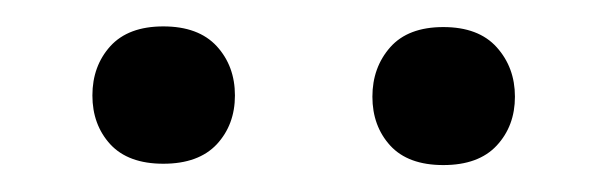

<svg xmlns="http://www.w3.org/2000/svg" viewBox="-20 -741 458 144"><path d="M49.3 -669.4Q49.3 -691.4 62.7 -706.3Q76.2 -721.2 102.5 -721.2Q128.9 -721.2 142.6 -706.3Q156.2 -691.4 156.2 -669.4Q156.2 -647.5 142.6 -632.8Q128.9 -618.2 102.5 -618.2Q76.2 -618.2 62.7 -632.8Q49.3 -647.5 49.3 -669.4ZM259.3 -668.5Q259.3 -690.4 272.7 -705.6Q286.1 -720.7 312.5 -720.7Q338.9 -720.7 352.5 -705.6Q366.2 -690.4 366.2 -668.5Q366.2 -646.5 352.5 -631.8Q338.9 -617.2 312.5 -617.2Q286.1 -617.2 272.7 -631.8Q259.3 -646.5 259.3 -668.5Z"/></svg>

Font: Roboto
Style: Regular
Weight: 400
Designer: Google
Version: Version 2.134; 2016; ttfautohint (v1.6)